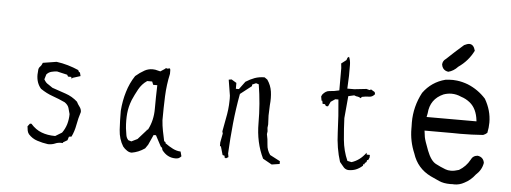

<svg xmlns="http://www.w3.org/2000/svg" viewBox="-48 -838 2615 983"><g transform="rotate(5 1259.0 -346.5)"><path d="M140.1 -378.4Q138.7 -367.7 138.7 -358.4Q138.7 -315.4 163.1 -287.6Q193.8 -266.6 226.1 -255.4Q258.3 -244.1 289.6 -229.5Q306.6 -217.8 311.3 -202.6Q315.9 -187.5 319.8 -171.4V-170.9Q319.8 -145 312.5 -119.1Q304.7 -93.8 290 -73.7L256.3 -53.2H254.9Q216.8 -53.2 186 -64.9Q155.3 -76.2 129.9 -105H122.1L110.8 -90.3Q111.8 -79.6 113.5 -69.6Q115.2 -59.6 121.6 -50.8Q141.1 -29.3 167.5 -21Q194.3 -12.2 223.1 -8.3Q244.1 -8.3 258.3 -14.6Q272.5 -21 288.6 -21Q293 -21 297.9 -20.5L299.3 -24.4L320.8 -37.1L326.7 -55.7L339.8 -57.6Q353.5 -85.4 359.6 -119.6Q365.7 -153.8 376.5 -187Q376.5 -201.7 367.2 -213.6Q357.9 -225.6 352.1 -237.8Q324.7 -262.7 290 -274.2Q255.4 -285.6 220.7 -297.9Q209.5 -306.2 201.9 -310.8Q194.3 -315.4 191.9 -317.4Q189.5 -319.3 186.5 -322.3Q181.2 -328.1 175.8 -337.4L183.6 -363.3Q193.8 -375 208.5 -378.9Q222.2 -382.3 236.8 -383.3L290 -371.1L295.4 -361.8H311.5L314.5 -353H315.4L318.8 -357.4L358.9 -370.1L354 -389.2H349.6L344.2 -399.9Q318.8 -411.1 289.6 -419.7Q260.3 -428.2 230.5 -432.1L160.6 -420.9Q156.2 -407.7 147.5 -399.4Q140.1 -391.6 140.1 -378.9Z M821.8 -65.9V-71.3L814.5 -75.2Q809.1 -99.6 803.7 -126.7Q798.3 -153.8 796.4 -181.6Q796.4 -244.1 798.8 -304.4Q801.3 -364.7 814 -421.4V-439Q814 -444.3 811.5 -449.2L797.4 -446.8L791.5 -449.2L784.7 -443.4L763.7 -429.7L737.3 -436Q731 -437 724.1 -437Q701.7 -437 683.1 -426.8Q659.2 -413.6 637.2 -394.5Q611.3 -355.5 597.7 -309.6Q583.5 -263.7 579.6 -210.9Q579.6 -161.1 582.5 -113.3Q585.4 -65.9 607.9 -29.8Q617.2 -18.1 629.4 -10.3Q640.6 -2.4 653.8 -2.4Q670.9 -5.4 687.3 -12Q703.6 -18.6 720.7 -30.3L734.4 -50.3L757.8 -102.1H760.7H767.6H770L799.3 -46.9L806.6 -40.5L809.6 -29.3Q837.4 7.3 878.9 7.3Q888.7 7.3 895 4.9Q902.8 1.5 909.2 -5.9L902.8 -29.8Q882.3 -30.8 862.8 -40.5Q842.3 -50.8 821.8 -65.9ZM613.8 -124.5Q611.8 -146 611.8 -164.8Q611.8 -183.6 613.3 -200.2Q616.7 -235.4 629.9 -269V-269.5Q642.6 -298.8 658.2 -327.1Q674.3 -356.4 699.7 -373.5L700.7 -374.5H726.6L733.4 -357.9H754.4Q752.4 -294.9 752.4 -235.8Q752.4 -176.8 727.5 -128.9L726.1 -126.5H721.2V-123.5L677.7 -74.7L647 -59.6L631.3 -64.5L630.4 -65.4Q620.6 -76.2 618.7 -92Q616.7 -107.9 613.8 -124.5Z M1337.4 -306.2Q1341.3 -343.8 1336.7 -376Q1332 -408.2 1313 -435.5L1298.3 -445.8Q1270.5 -445.8 1247.6 -437.5Q1224.1 -428.7 1202.1 -414.6L1172.4 -374.5H1169.9H1156.7V-404.8L1130.9 -420.4L1116.2 -418L1129.4 -336.9Q1129.9 -327.1 1129.9 -321Q1129.9 -314.9 1129.6 -307.6Q1129.4 -300.3 1128.9 -288.6Q1127.4 -264.6 1123.5 -241.2Q1115.7 -195.8 1106.9 -151.4L1109.9 -140.6L1101.1 -94.2V-74.7H1106L1118.7 -30.8L1129.4 -27.8V-19.5L1137.2 -15.6L1149.4 -22.9L1146 -41.5Q1149.9 -119.6 1157.7 -196.8Q1165.5 -273.9 1179.7 -350.1L1237.8 -395.5V-403.3L1257.3 -412.1L1271.5 -407.7Q1287.6 -309.1 1287.6 -209.7Q1287.6 -110.4 1326.7 -30.3L1373 -4.4L1413.6 -10.7V-24.9L1361.3 -52.2Q1344.2 -75.7 1342.8 -104Q1341.3 -132.3 1335.4 -157.2L1337.4 -171.9L1335.4 -189.5L1337.4 -207L1335.4 -252.9Z M1839.4 -39.1V-46.4H1845.7L1847.7 -53.7L1855.5 -59.1L1857.9 -69.8H1863.3L1869.6 -84V-97.2H1853.5L1852.1 -106.9Q1835.9 -85 1817.9 -71.8Q1799.8 -58.6 1779.3 -52.2L1757.8 -56.6Q1735.8 -106.4 1730.5 -162.8Q1725.1 -219.2 1723.1 -273.4Q1723.1 -273.9 1733.4 -387.2L1763.2 -394Q1770.5 -391.1 1773.9 -390.1Q1778.3 -389.2 1780.8 -389.2Q1789.1 -388.2 1797.4 -382.3L1803.2 -389.6Q1822.8 -394 1841.3 -394Q1856.4 -394 1869.1 -409.2L1866.2 -419.9L1846.7 -431.6L1839.4 -427.7L1822.8 -432.1L1760.7 -425.3H1725.1L1728 -491.2V-546.9Q1728 -569.3 1719.7 -588.4L1712.4 -583L1708 -570.3L1682.6 -550.8L1685.1 -527.3V-412.6Q1657.7 -405.8 1635.3 -404.8Q1615.7 -403.8 1599.6 -383.3L1595.2 -373.5L1599.1 -352.1H1603L1606 -336.4H1613.3Q1617.2 -336.4 1619.4 -334Q1621.6 -331.5 1622.6 -327.6L1630.4 -325.7L1635.3 -327.6L1646 -350.6L1668.5 -365.7H1684.6Q1692.9 -282.7 1695.8 -198.2Q1698.7 -115.7 1720.7 -47.9Q1731 -34.7 1737.1 -28.1Q1743.2 -21.5 1743.7 -20.5Q1753.4 -11.2 1766.6 -10.3Q1788.1 -10.3 1805.2 -17.1Q1822.3 -23.9 1839.4 -39.1Z M2358.4 -675.3Q2350.1 -707.5 2328.1 -707.5Q2317.4 -707.5 2301.3 -699.2Q2256.8 -660.6 2213.9 -619.6Q2213.9 -619.6 2213.4 -619.6Q2198.7 -608.9 2197.8 -590.8Q2201.2 -568.4 2218.8 -560.1Q2224.6 -557.6 2232.4 -556.2Q2259.8 -563 2281.2 -586.4Q2332 -621.6 2358.4 -675.3ZM2337.4 -501Q2309.1 -511.7 2280.8 -515.1Q2267.6 -516.6 2260.3 -516.6Q2238.3 -516.6 2221.7 -514.2Q2151.4 -496.1 2108.4 -437Q2069.3 -363.8 2069.3 -281.7Q2069.3 -271 2069.8 -259.8Q2069.8 -254.9 2069.8 -250.5Q2069.8 -185.1 2095.7 -124.5Q2119.6 -49.8 2189.5 -15.6Q2206.1 -7.8 2234.4 4.9Q2257.8 15.6 2292.5 15.6Q2297.9 15.6 2303.7 15.1L2313.5 15.6Q2340.3 15.6 2364.3 2Q2364.3 2 2364.3 2Q2396.5 -14.2 2418.5 -43.9Q2448.7 -70.3 2454.6 -107.4Q2449.7 -136.7 2419.9 -141.1Q2395.5 -139.2 2385.7 -117.2Q2385.7 -117.2 2385.7 -117.2Q2366.7 -82 2331.1 -60.5Q2307.1 -52.7 2290.3 -52.7Q2273.4 -52.7 2261.2 -57.6Q2235.4 -67.4 2210.4 -80.6Q2184.1 -94.7 2164.6 -145.3Q2145 -195.8 2142.1 -212.9Q2139.2 -230 2137.7 -245.6H2282.2Q2301.8 -245.1 2321.3 -245.1Q2379.9 -245.1 2438.5 -249.5Q2450.2 -253.9 2459 -262.2Q2464.8 -289.1 2464.8 -315.4Q2464.8 -377.4 2431.2 -435.1Q2391.6 -479 2337.4 -501ZM2259.3 -445.8Q2284.7 -445.8 2309.1 -434.6Q2334.5 -426.8 2355.5 -409.7Q2391.1 -380.4 2397.9 -320.8L2398.4 -315.9H2142.1L2146 -335.4Q2151.4 -409.2 2218.3 -438.5Q2238.8 -445.8 2259.3 -445.8Z"/></g></svg>

Font: Bakudai
Style: Light
Weight: 300
Version: Version 1.48